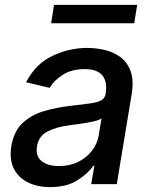

<svg xmlns="http://www.w3.org/2000/svg" viewBox="-20 -747 609 779"><path d="M183.2 12.1Q131.4 12.1 92.7 -7.3Q54 -26.6 35.7 -63.7Q17.4 -100.9 25.9 -154.1Q36.6 -215.9 72.8 -248.9Q109 -282 159.4 -296.5Q209.9 -311.1 262.4 -317.1Q312.1 -323.2 343 -327.1Q373.9 -331 389.7 -339.3Q405.5 -347.7 408.7 -366.5V-369Q416.2 -415.1 395.4 -440.9Q374.6 -466.6 323.5 -466.6Q270.2 -466.6 234.2 -443.2Q198.2 -419.7 181.1 -390.6L85.9 -413.4Q124.3 -487.9 192.5 -520.2Q260.7 -552.6 334.5 -552.6Q367.2 -552.6 402.3 -544.9Q437.5 -537.3 466.4 -516.9Q495.4 -496.4 509.6 -459.2Q523.8 -421.9 513.8 -362.2L453.8 0H350.1L362.9 -74.6H358.7Q338.4 -44 294.7 -16Q251.1 12.1 183.2 12.1ZM219.5 -73.2Q263.8 -73.2 298.1 -90.6Q332.4 -108 353.7 -136.2Q375 -164.4 380.3 -196.7L392 -267Q383.2 -259.6 357.2 -253.9Q331.3 -248.2 302.6 -244.3Q273.8 -240.4 256.4 -237.9Q209.5 -231.9 173.1 -213.6Q136.7 -195.3 130 -152.7Q123.6 -113.3 149 -93.2Q174.4 -73.2 219.5 -73.2ZM536.6 -727.3 524.5 -652.7H187.5L199.2 -727.3Z"/></svg>

Font: Inter UI Medium
Style: Italic
Weight: 500
Italic angle: 9.39999°
Designer: Rasmus Andersson
Foundry: rsms
Version: 3.2;8d6f07862